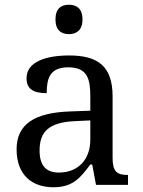

<svg xmlns="http://www.w3.org/2000/svg" viewBox="-20 -780 603 810"><path d="M271 -636C302 -636 328 -652 328 -698C328 -745 302 -760 271 -760C239 -760 214 -745 214 -698C214 -652 239 -636 271 -636ZM205 10C288 10 319 -30 361 -86H369L385 0H520V-42H517C472 -42 455 -58 455 -114V-373C455 -500 394 -546 272 -546C173 -546 92 -519 92 -450C92 -404 121 -387 177 -387C177 -450 191 -496 268 -496C350 -496 361 -445 361 -373V-313L278 -310C125 -305 50 -256 50 -150C50 -41 116 10 205 10ZM228 -52C173 -52 147 -83 147 -145C147 -223 184 -264 297 -269L361 -272V-191C361 -106 309 -52 228 -52Z"/></svg>

Font: Noto Serif
Style: Regular
Weight: 400
Designer: Monotype Design Team
Foundry: Monotype Imaging Inc.
Version: Version 2.015